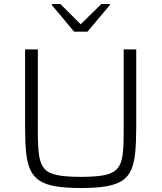

<svg xmlns="http://www.w3.org/2000/svg" viewBox="-20 -936 811 964"><path d="M386 8Q310 8 259.5 -0.5Q209 -9 178.5 -29Q148 -49 132 -84Q116 -119 111 -171.5Q106 -224 106 -298V-688H170V-267Q170 -200 176 -157Q182 -114 202 -90Q222 -66 266 -57Q310 -48 386 -48Q463 -48 506 -57Q549 -66 569.5 -90Q590 -114 595.5 -157Q601 -200 601 -267V-688H664V-298Q664 -224 659 -171.5Q654 -119 639 -84Q624 -49 593.5 -29Q563 -9 512.5 -0.5Q462 8 386 8ZM352 -777 240 -911V-916H283L385 -814L489 -916H532V-911L419 -777Z"/></svg>

Font: Saira SemiExpanded Light
Style: Regular
Weight: 300
Width: 6
Designer: Hector Gatti with collaboration of the Omnibus-Type team
Foundry: Omnibus-Type
Version: Version 1.101